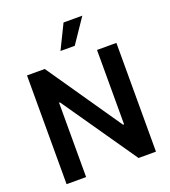

<svg xmlns="http://www.w3.org/2000/svg" viewBox="-164 -1054 1040 1173"><g transform="rotate(-20 356.0 -467.5)"><path d="M646.5 0H533.2L198.2 -483.4H192.4V0H65.4V-707H180.7L513.7 -223.6H520.5V-707H646.5ZM385.7 -934.6H507.8L401.4 -777.3H308.6Z"/></g></svg>

Font: Pretendard JP SemiBold
Style: Regular
Weight: 600
Designer: Base glyphs from Inter by Rasmus Andersson; Hangeul glyphs from Noto Sans CJK(Source Han Sans) by Jang Soo-young and Kan
Foundry: Kil Hyung-jin
Version: Version 1.309